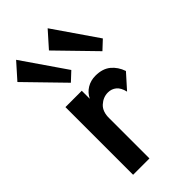

<svg xmlns="http://www.w3.org/2000/svg" viewBox="-270 -878 947 947"><g transform="rotate(-45 203.0 -404.5)"><path d="M58 0V-472H172V-416Q186 -445 212.5 -461Q239 -477 272 -477Q321 -477 351 -452.5Q381 -428 395 -387L327 -311Q319 -345 300.5 -360Q282 -375 257 -375Q224 -375 197.5 -351Q171 -327 172 -279V0ZM382 -538 198 -727 271 -809 428 -581ZM162 -538 -22 -727 51 -809 208 -581Z"/></g></svg>

Font: Lil Grotesk Bold
Style: Regular
Weight: 700
Designer: Bastien Sozeau
Foundry: NBR — Bastien Sozeau
Version: Version 4.002; ttfautohint (v1.8.4.7-5d5b)